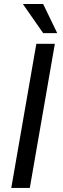

<svg xmlns="http://www.w3.org/2000/svg" viewBox="-20 -927 309 947"><path d="M35.6 0ZM127 0H35.6L159.2 -710.9H250.5ZM262.2 -763.7H192.9L92.8 -907.2H192.9Z"/></svg>

Font: Roboto
Style: Italic
Weight: 400
Italic angle: -12°
Designer: Google
Version: Version 2.134; 2016; ttfautohint (v1.6)